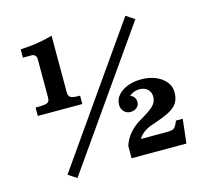

<svg xmlns="http://www.w3.org/2000/svg" viewBox="-114 -924 1188 1088"><g transform="rotate(-15 480.0 -380.0)"><path d="M710 -789.1 759.8 -755.9 210 28.8 160.2 -3.9ZM87.9 -758.8Q123.5 -760.7 153.6 -763.9Q183.6 -767.1 213.1 -772.9Q242.7 -778.8 276.9 -788.1V-456.1Q276.9 -440.9 282.7 -432.6Q288.6 -424.3 303.5 -421.1Q318.4 -418 345.2 -418V-369.1H84V-418Q120.1 -418 137.7 -420.7Q155.3 -423.3 161.1 -431.4Q167 -439.5 167 -456.1V-680.2Q167 -693.8 159.2 -701.9Q151.4 -710 138.2 -710H87.9ZM535.2 -73.2Q562 -150.4 637.2 -194.8L667 -212.9Q696.8 -230.5 713.4 -244.9Q730 -259.3 737.1 -273.7Q744.1 -288.1 744.1 -306.2Q744.1 -333 726.1 -349.6Q708 -366.2 679.2 -366.2Q661.1 -366.2 645.3 -360.1Q629.4 -354 619.1 -342.8Q632.8 -339.4 641.1 -328.1Q649.4 -316.9 649.9 -301.8Q650.9 -281.7 636 -268.3Q621.1 -254.9 597.2 -254.9Q574.7 -254.9 559.8 -271Q544.9 -287.1 544.9 -311Q544.9 -341.8 565.7 -366Q586.4 -390.1 622.3 -404.1Q658.2 -418 703.1 -418Q737.8 -418 767.6 -409.2Q797.4 -400.4 819.6 -384.3Q841.8 -368.2 854.5 -346.9Q867.2 -325.7 867.2 -300.8Q867.2 -274.4 860.1 -254.4Q853 -234.4 836.2 -218.5Q819.3 -202.6 790.3 -188.7Q761.2 -174.8 717.8 -160.2L693.8 -151.9Q676.8 -146.5 660.4 -136.7Q644 -127 632.1 -115.2Q620.1 -103.5 615.2 -91.8H770Q788.6 -91.8 799.6 -95.5Q810.5 -99.1 818.1 -109.9Q825.7 -120.6 833 -141.1H873L856.9 0H535.2Z"/></g></svg>

Font: BIZ UDPMincho
Style: Bold
Weight: 700
Designer: TypeBank Co., Ltd.
Foundry: Morisawa Inc.
Version: Version 1.06